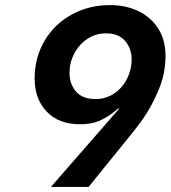

<svg xmlns="http://www.w3.org/2000/svg" viewBox="-20 -734 670 754"><path d="M447 -306 445 -309 427 -294Q399 -272 369 -259Q339 -246 294 -246Q211 -246 163.5 -295.5Q116 -345 116 -426Q116 -507 154.5 -573Q193 -639 261 -676.5Q329 -714 413 -714Q472 -714 521 -691.5Q570 -669 600 -624Q630 -579 630 -514Q630 -444 601.5 -377.5Q573 -311 539.5 -264.5Q506 -218 464 -168L328 0H180ZM497 -500Q497 -543 471.5 -573Q446 -603 397 -603Q355 -603 322.5 -581Q290 -559 271.5 -523.5Q253 -488 253 -448Q253 -404 278.5 -374.5Q304 -345 355 -345Q396 -345 428.5 -367Q461 -389 479 -425Q497 -461 497 -500Z"/></svg>

Font: Be Vietnam
Style: Bold Italic
Weight: 700
Italic angle: -9.66701°
Designer: Gabriel Lam
Foundry: TypeRant
Version: Version 3.000